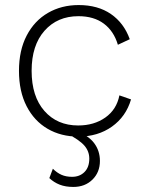

<svg xmlns="http://www.w3.org/2000/svg" viewBox="-20 -530 583 759"><path d="M291 -510Q367 -510 418.5 -474.5Q470 -439 493 -375L446 -353Q430 -407 390.5 -436.5Q351 -466 290 -466Q207 -466 156 -408.5Q105 -351 105 -250Q105 -149 155.5 -91.5Q206 -34 289 -34Q352 -34 396.5 -65.5Q441 -97 452 -153L498 -137Q478 -69 422.5 -29.5Q367 10 290 10Q221 10 168 -21Q115 -52 85 -110.5Q55 -169 55 -250Q55 -331 85.5 -389.5Q116 -448 169.5 -479Q223 -510 291 -510ZM242 -4 274 -17Q329 5 352 35.5Q375 66 375 106Q375 151 345.5 180Q316 209 270 209Q239 209 216 200Q193 191 175 174L189 137Q205 153 223 161Q241 169 265 169Q295 169 314 150Q333 131 333 97Q333 68 313.5 45.5Q294 23 242 -4Z"/></svg>

Font: Work Sans Light
Style: Regular
Weight: 300
Designer: Wei Huang
Foundry: Wei Huang
Version: Version 2.012; ttfautohint (v1.8.3)